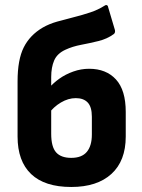

<svg xmlns="http://www.w3.org/2000/svg" viewBox="-20 -734 565 765"><path d="M264 11Q158 11 104 -40.5Q50 -92 50 -190V-410Q50 -496 74.5 -545Q99 -594 150 -624Q176 -639 208 -648Q240 -657 274 -665.5Q308 -674 339.5 -684.5Q371 -695 396 -711Q401 -715 405.5 -713.5Q410 -712 411 -705L438 -614Q440 -603 433 -598Q407 -579 372.5 -570.5Q338 -562 303.5 -555.5Q269 -549 241 -536Q208 -521 196 -493.5Q184 -466 184 -427V-201Q184 -149 203.5 -127Q223 -105 264 -105Q306 -105 326 -129Q346 -153 346 -198V-269Q346 -308 329.5 -325.5Q313 -343 282 -343Q252 -343 222.5 -325.5Q193 -308 173 -280L174 -382Q192 -403 216.5 -420.5Q241 -438 272 -449Q303 -460 335 -460Q403 -460 442 -417.5Q481 -375 481 -288V-190Q481 -93 424 -41Q367 11 264 11Z"/></svg>

Font: Sofia Sans Semi Condensed ExtraBold
Style: Regular
Weight: 800
Designer: Botio Nikoltchev, Ani Petrova
Foundry: lettersoup
Version: Version 4.100